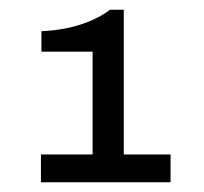

<svg xmlns="http://www.w3.org/2000/svg" viewBox="-20 -814 418 394"><path d="M64 -440V-497H170V-708H65V-750Q91 -751 116 -756Q141 -761 164 -770.5Q187 -780 206 -794H234V-497H330V-440Z"/></svg>

Font: Archivo SemiExpanded
Style: Regular
Weight: 400
Width: 6
Designer: Hector Gatti
Foundry: Omnibus-Type
Version: Version 2.001